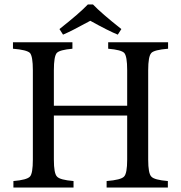

<svg xmlns="http://www.w3.org/2000/svg" viewBox="-20 -839 809 859"><path d="M523 -709 507 -684Q465 -701 384 -746Q300 -700 262 -684L246 -709Q336 -780 373 -819H396Q433 -780 523 -709ZM732 -650V-621Q670 -616 657 -602Q643 -587 643 -525V-125Q643 -63 657 -49Q670 -34 731 -29V0H457V-29Q521 -34 535 -49Q549 -63 549 -125V-322H221V-125Q221 -63 235 -49Q248 -34 309 -29V0H40V-29Q100 -34 114 -49Q127 -63 127 -125V-525Q127 -587 114 -602Q100 -616 38 -621V-650H304V-621Q247 -616 234 -602Q221 -587 221 -525V-366H549V-525Q549 -587 536 -602Q523 -616 464 -621V-650Z"/></svg>

Font: Shafarik
Style: Regular
Weight: 400
Version: Version 1.001; ttfautohint (v1.8.4.7-5d5b)